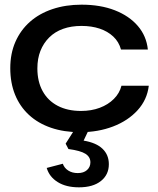

<svg xmlns="http://www.w3.org/2000/svg" viewBox="-20 -557 676 822"><path d="M323 9Q254 9 198.5 -10Q143 -29 104 -65Q65 -101 44.5 -151.5Q24 -202 24 -265Q24 -328 46 -378Q68 -428 108 -463.5Q148 -499 204.5 -518Q261 -537 329 -537Q410 -537 471.5 -513Q533 -489 570 -446Q607 -403 613 -345H498Q489 -378 465 -400.5Q441 -423 406.5 -434.5Q372 -446 329 -446Q285 -446 250 -433.5Q215 -421 190.5 -396.5Q166 -372 153 -339Q140 -306 140 -264Q140 -208 162.5 -167Q185 -126 227 -104Q269 -82 327 -82Q371 -82 407 -95.5Q443 -109 467.5 -133.5Q492 -158 500 -190H617Q610 -130 569 -85Q528 -40 464 -15.5Q400 9 323 9ZM318 245Q263 245 227 222.5Q191 200 180 162L249 144Q255 162 272 173Q289 184 313 184Q338 184 352.5 171Q367 158 367 138Q367 115 346 101.5Q325 88 273 81L261 58L308 -16H367L338 45Q392 54 419 80Q446 106 446 146Q446 191 412 218Q378 245 318 245Z"/></svg>

Font: Mona Sans Expanded Medium
Style: Regular
Weight: 500
Width: 7
Designer: Deni Anggara
Foundry: GitHub
Version: Version 2.000